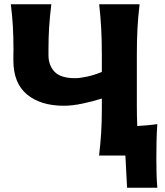

<svg xmlns="http://www.w3.org/2000/svg" viewBox="-20 -733 778 905"><path d="M447 0Q453.5 -55 456.8 -106.5Q460 -158 460 -222V-268.5Q415.5 -254.5 367.8 -244.5Q320 -234.5 281 -234.5Q171.5 -234.5 107.2 -287.8Q43 -341 43 -449Q43 -462 43.2 -475Q43.5 -488 43.5 -501Q43.5 -563 40.5 -611.8Q37.5 -660.5 31 -713H222Q214.5 -652.5 211.5 -603.2Q208.5 -554 208.5 -500V-472.5Q208.5 -425.5 237 -395Q265.5 -364.5 334.5 -364.5Q357 -364.5 391.2 -372Q425.5 -379.5 460 -394V-474.5Q460 -543.5 457 -598.8Q454 -654 447.5 -713H638Q631 -654 628 -598.8Q625 -543.5 625 -474.5V-232.5Q625 -181.5 627 -139Q650.5 -140.5 674 -142.5Q697.5 -144.5 721.5 -148Q718.5 -103.5 717.8 -64.8Q717 -26 717 10.5Q717 45.5 717.8 81Q718.5 116.5 721.5 152H579L571 0Z"/></svg>

Font: Commissioner Flair
Style: Bold
Weight: 700
Designer: Kostas Bartsokas
Foundry: Kostas Bartsokas
Version: Version 1.000; ttfautohint (v1.8.3)